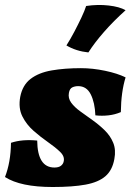

<svg xmlns="http://www.w3.org/2000/svg" viewBox="-30 -740 528 769"><path d="M294 -467Q341 -467 391 -456.5Q441 -446 473 -430Q455 -372 454 -291Q431 -281 404.5 -278Q378 -275 352 -278Q350 -329 333.5 -362Q317 -395 283 -395Q270 -395 259.5 -390Q249 -385 246 -368Q242 -347 255 -329Q268 -311 291.5 -294Q315 -277 341 -258.5Q367 -240 389.5 -218Q412 -196 423.5 -168Q435 -140 428 -103Q420 -58 392 -34Q364 -10 312.5 -0.5Q261 9 181 9Q52 9 -10 -31Q13 -90 14 -168Q59 -183 119 -177Q120 -69 188 -69Q205 -69 214 -76Q223 -83 225 -93Q230 -113 211 -131.5Q192 -150 162.5 -170.5Q133 -191 104.5 -216Q76 -241 59.5 -274Q43 -307 51 -352Q60 -399 92.5 -424Q125 -449 177 -458Q229 -467 294 -467ZM315 -716Q361 -723 405 -718Q449 -713 473 -699Q425 -656 386.5 -612Q348 -568 324 -530Q275 -535 236 -558Q252 -583 267.5 -612.5Q283 -642 296 -669.5Q309 -697 315 -716Z"/></svg>

Font: Vollkorn Black
Style: Italic
Weight: 900
Italic angle: -11°
Designer: Friedrich Althausen
Foundry: Friedrich Althausen
Version: Version 5.000; ttfautohint (v1.8.3)